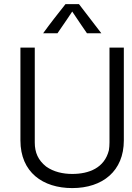

<svg xmlns="http://www.w3.org/2000/svg" viewBox="-20 -913 647 941"><path d="M334 -856.4C370.1 -802.7 393.6 -767.6 406.2 -750H476.6C458 -774.4 440.4 -797.9 421.9 -821.3C403.3 -845.7 384.8 -869.1 367.2 -892.6H300.8C263.7 -845.7 226.6 -798.8 191.4 -750H261.7C297.9 -802.7 322.3 -837.9 334 -856.4ZM586.9 -224.6V-679.7H516.6V-214.8C516.6 -201.2 515.6 -188.5 513.7 -176.8C492.2 -89.8 416 -60.5 334 -60.5C289.1 -60.5 243.2 -70.3 206.1 -96.7C167 -127.9 150.4 -165 150.4 -214.8V-679.7H80.1V-224.6C80.1 -68.4 190.4 8.8 334 8.8C483.4 8.8 586.9 -75.2 586.9 -224.6Z"/></svg>

Font: My Font
Style: Regular
Weight: 400
Designer: Alfredo Marco Pradil
Version: Version 0.001